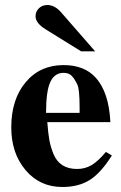

<svg xmlns="http://www.w3.org/2000/svg" viewBox="-20 -733 484 767"><path d="M360 -528H304L162 -616Q122 -641 122 -668Q122 -687 135.5 -700Q149 -713 169 -713Q198 -713 223 -685ZM403 -126 427 -112Q383 -42 338.5 -14Q294 14 229 14Q139 14 82 -53.5Q25 -121 25 -224Q25 -336 82.5 -404.5Q140 -473 234 -473Q317 -473 362 -423Q415 -365 421 -245H169Q172 -203 177 -174.5Q182 -146 194 -117Q206 -88 229.5 -73Q253 -58 288 -58Q320 -58 346 -73.5Q372 -89 403 -126ZM298 -282V-303Q298 -376 289 -395Q277 -420 265.5 -431Q254 -442 234 -442Q198 -442 181 -405.5Q164 -369 164 -282Z"/></svg>

Font: STIX
Style: Bold
Weight: 700
Designer: MicroPress Inc., with final additions and corrections provided by Coen Hoffman, Elsevier (retired)
Version: Version 1.1.1